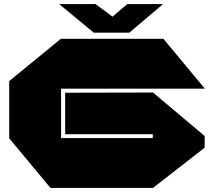

<svg xmlns="http://www.w3.org/2000/svg" viewBox="-20 -920 1047 940"><path d="M279 -486V-730H780L982 -487V-486ZM227 0 25 -243V-244H728V0ZM25 -244V-523L278 -730H279V-244ZM299 -263V-466L728 -467V-263ZM728 0V-467H729L982 -254V-197L729 0ZM439 -760 271 -899V-900H448L592 -793ZM439 -760 603 -900H777V-899L613 -760Z"/></svg>

Font: Foldit Black
Style: Regular
Weight: 900
Version: Version 1.003